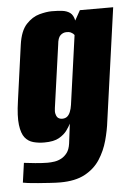

<svg xmlns="http://www.w3.org/2000/svg" viewBox="-48 -537 485 695"><g transform="rotate(-5 194.5 -190.0)"><path d="M143 120Q127 120 105.5 118.5Q84 117 63 115.5Q42 114 26.5 112Q11 110 8 109L18 38Q32 40 59 42.5Q86 45 104 45Q116 45 129 43Q142 41 154 34.5Q166 28 175 16Q184 4 187 -17L196 -89Q191 -79 181 -65Q171 -51 152 -40Q133 -29 98 -29Q77 -29 58.5 -34Q40 -39 28 -54Q16 -69 12 -100.5Q8 -132 16 -187L44 -389Q51 -439 73 -462.5Q95 -486 121 -493Q147 -500 166 -500Q187 -500 204 -498Q221 -496 232.5 -487.5Q244 -479 248 -459L268 -495H389L332 -87Q328 -53 318 -16.5Q308 20 288 51Q268 82 233 101Q198 120 143 120ZM170 -109Q181 -109 188 -114.5Q195 -120 199.5 -131Q204 -142 206 -156L241 -407Q239 -410 236 -412.5Q233 -415 228 -417.5Q223 -420 213 -420Q200 -420 190.5 -411Q181 -402 179 -378L147 -150Q145 -137 147 -129Q149 -121 152 -117Q155 -113 160 -111Q165 -109 170 -109Z"/></g></svg>

Font: Alumni Sans Thin ExtraBold
Style: Italic
Weight: 800
Italic angle: -8°
Version: Version 1.016